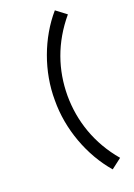

<svg xmlns="http://www.w3.org/2000/svg" viewBox="-188 -912 811 1164"><g transform="rotate(-20 217.5 -330.0)"><path d="M326.5 183 392.5 132.5C275.5 -5 222 -166.5 221.5 -330C222 -495 274.5 -652.5 392.5 -793L326.5 -843C209.5 -708 138 -515.5 140 -330C138 -144.5 209.5 48 326.5 183Z"/></g></svg>

Font: Eudonet Medium
Style: Regular
Weight: 500
Designer: Mikhail Sharanda
Foundry: Mikhail Sharanda
Version: Version 4.503;Glyphs 3.1.2 (3151)